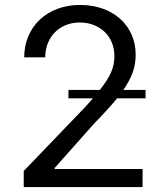

<svg xmlns="http://www.w3.org/2000/svg" viewBox="-20 -757 668 777"><path d="M76 0H557V-73H201V-77L361 -257C399 -296 430 -330 454 -359H569V-393H479C516 -446 529 -488 529 -536C529 -654 437 -737 304 -737C170 -737 78 -648 78 -525H163C163 -606 220 -666 303 -666C384 -666 443 -610 443 -530C443 -483 426 -446 384 -393H257V-359H356C346 -347 334 -335 322 -321L76 -65Z"/></svg>

Font: Wafeq
Style: Regular
Weight: 400
Designer: Rasmus Andersson & Azza Alameddine
Foundry: Google & TypeTogether
Version: Version 3.000;FEAKit 1.0